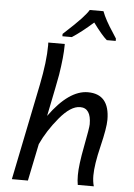

<svg xmlns="http://www.w3.org/2000/svg" viewBox="-63 -1030 750 1077"><g transform="rotate(5 311.5 -491.5)"><path d="M506.8 0H416.5Q412.1 -22 412.1 -54.7Q412.1 -111.8 432.9 -218.8Q453.6 -325.7 453.6 -344.7Q453.6 -436 392.1 -436Q338.9 -436 276.6 -361.3Q214.4 -286.6 178.7 -209L135.7 0H45.4L155.8 -542Q182.6 -675.3 182.6 -765.1L182.1 -781.2H274.9V-773.4Q274.9 -710.9 258.3 -606.4Q251.5 -566.4 211.4 -370.6Q321.3 -522.9 428.2 -522.9Q550.3 -522.9 550.3 -377.9Q550.3 -332.5 524.7 -226.8Q499 -121.1 499 -60.5Q499 -26.4 506.8 0ZM558.1 -823.2H507.8Q480 -846.7 429.2 -915.5Q363.8 -857.4 311 -823.2H257.8V-836.4Q328.6 -901.4 357.7 -932.9Q386.7 -964.4 397.9 -983.4H475.1Q493.2 -935.1 537.6 -868.7L558.1 -836.4Z"/></g></svg>

Font: Cadman
Style: Italic
Weight: 400
Italic angle: -12°
Designer: Paul James MIller
Foundry: High-Logic / Made with FontCreator
Version: Version 2.114;March 28, 2021;FontCreator 13.0.0.2683 64-bit